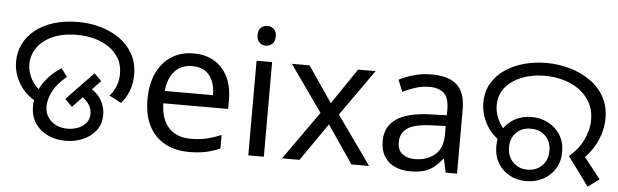

<svg xmlns="http://www.w3.org/2000/svg" viewBox="-48 -905 3486 1083"><g transform="rotate(5 1695.0 -363.5)"><path d="M168 -196Q102 -231 67 -289.5Q32 -348 32 -414Q32 -467 54.5 -513Q77 -559 120 -593.5Q163 -628 224.5 -647Q286 -666 364 -666Q428 -666 488.5 -649Q549 -632 597 -598.5Q645 -565 673.5 -514.5Q702 -464 702 -396Q702 -348 686.5 -306.5Q671 -265 642 -232L574 -268Q598 -295 610 -326.5Q622 -358 622 -395Q622 -445 600.5 -482Q579 -519 543 -543.5Q507 -568 461 -580.5Q415 -593 365 -593Q279 -593 222 -566.5Q165 -540 136.5 -497.5Q108 -455 108 -406Q108 -361 131.5 -318.5Q155 -276 195 -253L168 -196ZM149 -170Q149 -207 163 -246.5Q177 -286 208 -325Q239 -364 291 -398L326 -352Q271 -308 248 -261.5Q225 -215 225 -177Q225 -141 242.5 -115Q260 -89 289 -75Q318 -61 353 -61Q384 -61 412 -71.5Q440 -82 458 -103.5Q476 -125 476 -156Q476 -187 456 -214.5Q436 -242 393 -263L444 -310Q500 -282 524 -241.5Q548 -201 548 -157Q548 -104 519.5 -67Q491 -30 445.5 -11Q400 8 348 8Q293 8 247.5 -13.5Q202 -35 175.5 -75Q149 -115 149 -170ZM327 -227 479 -386 520 -345 368 -186Z M1026 -546Q1095 -546 1144.5 -516Q1194 -486 1220.5 -431.5Q1247 -377 1247 -304V-251H880Q882 -160 926.5 -112.5Q971 -65 1051 -65Q1102 -65 1141.5 -74.5Q1181 -84 1223 -102V-25Q1182 -7 1142 1.5Q1102 10 1047 10Q971 10 912.5 -21Q854 -52 821.5 -113.5Q789 -175 789 -264Q789 -352 818.5 -415Q848 -478 901.5 -512Q955 -546 1026 -546ZM1025 -474Q962 -474 925.5 -433.5Q889 -393 882 -321H1155Q1155 -367 1141 -401Q1127 -435 1098.5 -454.5Q1070 -474 1025 -474Z M1471 -536V0H1383V-536ZM1428 -737Q1448 -737 1463.5 -723.5Q1479 -710 1479 -681Q1479 -653 1463.5 -639Q1448 -625 1428 -625Q1406 -625 1391 -639Q1376 -653 1376 -681Q1376 -710 1391 -723.5Q1406 -737 1428 -737Z M1768 -274 1583 -536H1683L1821 -334L1958 -536H2057L1872 -274L2067 0H1967L1821 -214L1673 0H1574Z M2373 -545Q2471 -545 2518 -502Q2565 -459 2565 -365V0H2501L2484 -76H2480Q2457 -47 2432.5 -27.5Q2408 -8 2376.5 1Q2345 10 2300 10Q2252 10 2213.5 -7Q2175 -24 2153 -59.5Q2131 -95 2131 -149Q2131 -229 2194 -272.5Q2257 -316 2388 -320L2479 -323V-355Q2479 -422 2450 -448Q2421 -474 2368 -474Q2326 -474 2288 -461.5Q2250 -449 2217 -433L2190 -499Q2225 -518 2273 -531.5Q2321 -545 2373 -545ZM2399 -259Q2299 -255 2260.5 -227Q2222 -199 2222 -148Q2222 -103 2249.5 -82Q2277 -61 2320 -61Q2388 -61 2433 -98.5Q2478 -136 2478 -214V-262Z M3185 -154Q3238 -198 3265 -255Q3292 -312 3292 -369Q3292 -423 3269 -465Q3246 -507 3207 -535.5Q3168 -564 3117.5 -578.5Q3067 -593 3011 -593Q2959 -593 2913 -580.5Q2867 -568 2831 -544Q2795 -520 2774.5 -485Q2754 -450 2754 -405Q2754 -362 2773.5 -321.5Q2793 -281 2827 -254L2799 -198Q2738 -238 2708 -294.5Q2678 -351 2678 -412Q2678 -475 2706 -522.5Q2734 -570 2781.5 -602Q2829 -634 2889 -650Q2949 -666 3013 -666Q3081 -666 3145 -648Q3209 -630 3260 -595Q3311 -560 3341.5 -507Q3372 -454 3372 -384Q3372 -335 3356 -287Q3340 -239 3310 -197Q3280 -155 3238 -123L3254 -184L3369 -38L3305 9ZM2957 8Q2905 8 2863 -14.5Q2821 -37 2796.5 -78Q2772 -119 2772 -174Q2772 -229 2796.5 -269.5Q2821 -310 2863 -332.5Q2905 -355 2957 -355Q3009 -355 3051.5 -332.5Q3094 -310 3119.5 -269.5Q3145 -229 3145 -174Q3145 -119 3119.5 -78Q3094 -37 3051.5 -14.5Q3009 8 2957 8ZM2958 -57Q3008 -57 3040.5 -89Q3073 -121 3073 -174Q3073 -226 3040.5 -257.5Q3008 -289 2958 -289Q2908 -289 2876 -257.5Q2844 -226 2844 -174Q2844 -122 2876.5 -89.5Q2909 -57 2958 -57Z"/></g></svg>

Font: oriya115
Style: Regular
Weight: 400
Designer: Amélie Bonet and Sol Matas
Foundry: Google LLC
Version: Version 2.003